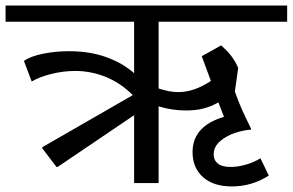

<svg xmlns="http://www.w3.org/2000/svg" viewBox="-42 -658 1052 690"><path d="M528 -580V-340Q567 -327 599 -327Q655 -327 716 -367L683 -456L753 -495Q775 -475 789 -457Q803 -439 814 -414L802 -329Q816 -290 827 -265.5Q838 -241 860 -196V-192Q836 -191 804.5 -181Q773 -171 749.5 -151Q726 -131 726 -103Q726 -82 741 -70Q756 -58 787 -58Q812 -58 840.5 -66Q869 -74 894 -89L924 -27Q863 12 791 12Q725 12 687.5 -21.5Q650 -55 650 -111Q650 -205 763 -238Q745 -284 743 -290Q716 -275 689 -268Q662 -261 627 -261Q575 -261 528 -276V0H440V-244L165 -58H161L110 -125V-129L435 -316Q393 -359 339.5 -381Q286 -403 228 -403Q185 -403 141.5 -392Q98 -381 72 -365L44 -439Q68 -456 113 -465Q158 -474 206 -474Q280 -474 339 -453Q398 -432 440 -395V-580H-22V-638H990V-580Z"/></svg>

Font: AmikoRegular
Style: Regular
Weight: 400
Designer: Pablo Impallari, Rodrigo Fuenzalida, Andres Torresi
Foundry: Impallari Type
Version: Version 1.000; ttfautohint (v1.3)